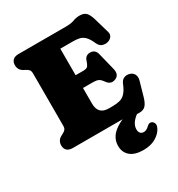

<svg xmlns="http://www.w3.org/2000/svg" viewBox="-219 -858 1146 1238"><g transform="rotate(-30 353.5 -239.0)"><path d="M40 -649Q40 -672.5 54 -686.2Q68 -700 97.5 -700H448.5Q488.5 -700 511.5 -709Q534.5 -718 560.5 -718Q593.5 -718 609.5 -700.5Q625.5 -683 636.5 -644L668.5 -533.5Q674.5 -512.5 661.8 -497Q649 -481.5 626.5 -477.5Q608.5 -474.5 590.8 -481.2Q573 -488 561.5 -513.5Q545 -551 527.5 -568.2Q510 -585.5 489.2 -590.2Q468.5 -595 441.5 -595H347V-397.5H403Q430.5 -397.5 439 -409Q447.5 -420.5 455 -444Q465.5 -477.5 500 -477.5Q538 -477.5 547.5 -438L579.5 -309Q591.5 -258.5 549.5 -244.5Q514.5 -232.5 490.5 -267Q480 -281.5 471.2 -289.2Q462.5 -297 448.8 -299.8Q435 -302.5 409.5 -302.5H347V-186Q347 -105 426 -105H451.5Q484.5 -105 508 -111.2Q531.5 -117.5 549.5 -137Q567.5 -156.5 583.5 -195.5Q592.5 -219 609.8 -227.5Q627 -236 648.5 -231.5Q672.5 -226.5 683.2 -207.5Q694 -188.5 686.5 -161.5L656.5 -56Q645.5 -18 629.5 0Q613.5 18 580.5 18Q554.5 18 531.5 9Q508.5 0 468.5 0H97.5Q68 0 54 -13.8Q40 -27.5 40 -51Q40 -88 73 -105.5L89 -114Q100.5 -120 107.8 -128.8Q115 -137.5 115 -157V-543Q115 -562.5 107.8 -571.2Q100.5 -580 89 -586L73 -594.5Q40 -612 40 -649ZM572 -36.5 590 0Q511.5 47 511.5 101Q511.5 120.5 521 130.2Q530.5 140 545.5 140Q564 140 583 122.5Q592 114 600 110Q608 106 618 109.5Q629 113 635.8 126.8Q642.5 140.5 632 162.5Q617 194.5 579 217Q541 239.5 486.5 239.5Q422.5 239.5 389.2 211.2Q356 183 356 135Q356 76 406.2 35.8Q456.5 -4.5 572 -36.5Z"/></g></svg>

Font: Fraunces 9pt S100 Black
Style: Regular
Weight: 900
Version: Version 1.000; ttfautohint (v1.8.3)